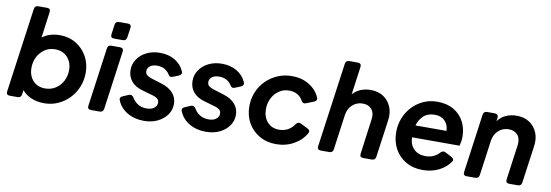

<svg xmlns="http://www.w3.org/2000/svg" viewBox="-57 -1154 4482 1562"><g transform="rotate(10 2184.0 -372.5)"><path d="M339 12Q282 12 234 -8Q186 -28 157 -64L152 -28Q148 0 120 0H55Q23 0 28 -32L125 -729Q129 -757 157 -757H229Q261 -757 256 -725L227 -511Q287 -556 372 -556Q447 -556 505.5 -520.5Q564 -485 597.5 -425Q631 -365 631 -290Q631 -228 608.5 -173Q586 -118 546 -76.5Q506 -35 453 -11.5Q400 12 339 12ZM326 -108Q375 -108 413 -132.5Q451 -157 472.5 -198Q494 -239 494 -289Q494 -353 455.5 -394.5Q417 -436 354 -436Q305 -436 268 -411Q231 -386 210 -345Q189 -304 189 -255Q189 -189 227 -148.5Q265 -108 326 -108Z M810 -605Q778 -605 783 -637L794 -717Q798 -745 826 -745H898Q930 -745 926 -713L914 -633Q910 -605 883 -605ZM726 0Q694 0 699 -32L766 -516Q770 -544 798 -544H870Q901 -544 897 -512L830 -28Q825 0 798 0Z M1163 12Q1085 12 1026 -23Q967 -58 943 -118Q937 -131 942.5 -140.5Q948 -150 961 -155L1008 -175Q1032 -185 1048 -160Q1067 -127 1097.5 -109Q1128 -91 1168 -91Q1208 -91 1230.5 -109Q1253 -127 1253 -153Q1253 -176 1236 -188Q1219 -200 1198 -205L1111 -230Q1050 -247 1018 -285.5Q986 -324 986 -378Q986 -428 1014 -468.5Q1042 -509 1090 -532.5Q1138 -556 1199 -556Q1270 -556 1322.5 -525Q1375 -494 1399 -439Q1405 -427 1400 -416.5Q1395 -406 1382 -401L1333 -381Q1320 -376 1311 -380.5Q1302 -385 1295 -398Q1261 -449 1194 -449Q1159 -449 1136.5 -433Q1114 -417 1114 -391Q1114 -367 1131 -355.5Q1148 -344 1171 -337L1255 -311Q1316 -292 1349 -254.5Q1382 -217 1382 -165Q1382 -115 1353.5 -75Q1325 -35 1276 -11.5Q1227 12 1163 12Z M1675 12Q1597 12 1538 -23Q1479 -58 1455 -118Q1449 -131 1454.5 -140.5Q1460 -150 1473 -155L1520 -175Q1544 -185 1560 -160Q1579 -127 1609.5 -109Q1640 -91 1680 -91Q1720 -91 1742.5 -109Q1765 -127 1765 -153Q1765 -176 1748 -188Q1731 -200 1710 -205L1623 -230Q1562 -247 1530 -285.5Q1498 -324 1498 -378Q1498 -428 1526 -468.5Q1554 -509 1602 -532.5Q1650 -556 1711 -556Q1782 -556 1834.5 -525Q1887 -494 1911 -439Q1917 -427 1912 -416.5Q1907 -406 1894 -401L1845 -381Q1832 -376 1823 -380.5Q1814 -385 1807 -398Q1773 -449 1706 -449Q1671 -449 1648.5 -433Q1626 -417 1626 -391Q1626 -367 1643 -355.5Q1660 -344 1683 -337L1767 -311Q1828 -292 1861 -254.5Q1894 -217 1894 -165Q1894 -115 1865.5 -75Q1837 -35 1788 -11.5Q1739 12 1675 12Z M2256 12Q2178 12 2117.5 -23Q2057 -58 2023 -118Q1989 -178 1989 -255Q1989 -318 2012 -373Q2035 -428 2076.5 -469Q2118 -510 2172.5 -533Q2227 -556 2289 -556Q2370 -556 2431 -519Q2492 -482 2519 -421Q2530 -395 2502 -383L2439 -358Q2415 -347 2400 -373Q2384 -403 2355 -419.5Q2326 -436 2288 -436Q2240 -436 2203 -410.5Q2166 -385 2146 -344Q2126 -303 2126 -255Q2126 -190 2162.5 -149Q2199 -108 2259 -108Q2300 -108 2332.5 -126Q2365 -144 2386 -176Q2403 -200 2427 -188L2485 -159Q2498 -153 2502.5 -143.5Q2507 -134 2501 -123Q2467 -62 2401.5 -25Q2336 12 2256 12Z M2624 0Q2592 0 2597 -32L2694 -729Q2698 -757 2726 -757H2796Q2828 -757 2824 -725L2792 -494Q2819 -525 2857 -540.5Q2895 -556 2940 -556Q3002 -556 3045.5 -527Q3089 -498 3109.5 -448.5Q3130 -399 3121 -337L3078 -28Q3074 0 3046 0H2975Q2943 0 2948 -32L2987 -322Q2995 -374 2969 -405Q2943 -436 2895 -436Q2846 -436 2810.5 -404Q2775 -372 2767 -319L2727 -28Q2723 0 2695 0Z M3466 12Q3386 12 3326.5 -23Q3267 -58 3234.5 -118.5Q3202 -179 3202 -254Q3202 -316 3223.5 -370.5Q3245 -425 3284 -466.5Q3323 -508 3375.5 -532Q3428 -556 3490 -556Q3570 -556 3626 -523Q3682 -490 3711 -434Q3740 -378 3740 -310Q3740 -292 3737 -272.5Q3734 -253 3729 -235H3336Q3339 -172 3375 -137.5Q3411 -103 3469 -103Q3506 -103 3535.5 -116.5Q3565 -130 3585 -153Q3605 -173 3626 -162L3679 -134Q3707 -118 3693 -98Q3660 -48 3600.5 -18Q3541 12 3466 12ZM3489 -448Q3430 -448 3396 -416.5Q3362 -385 3347 -335H3603Q3603 -384 3572 -416Q3541 -448 3489 -448Z M3830 0Q3798 0 3803 -32L3870 -516Q3874 -544 3902 -544H3965Q3980 -544 3988 -535.5Q3996 -527 3994 -512L3990 -483Q4017 -520 4057.5 -538Q4098 -556 4146 -556Q4208 -556 4251.5 -527Q4295 -498 4315.5 -448.5Q4336 -399 4327 -337L4284 -28Q4280 0 4252 0H4181Q4149 0 4154 -32L4194 -322Q4201 -374 4175 -405Q4149 -436 4101 -436Q4052 -436 4016.5 -404Q3981 -372 3973 -319L3933 -28Q3928 0 3901 0Z"/></g></svg>

Font: Pitagon Sans Text Bold
Style: Italic
Weight: 700
Italic angle: -8°
Designer: Travis Tran
Foundry: Pitagon
Version: Version 1.001; ttfautohint (v1.8.4.7-5d5b);gftools[0.9.26]